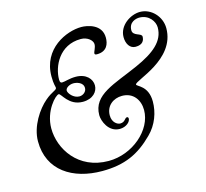

<svg xmlns="http://www.w3.org/2000/svg" viewBox="-105 -842 1044 972"><g transform="rotate(-15 417.0 -356.0)"><path d="M39 -219C39 -66 161 10 315 10C434 10 510 -26 586 -102C632 -147 653 -208 653 -264C653 -348 593 -358 593 -369C593 -390 815 -439 815 -605C815 -667 765 -719 707 -719C657 -719 594 -678 594 -617C594 -582 611 -554 641 -554C679 -554 688 -576 688 -595C688 -614 641 -609 641 -640C641 -684 680 -692 696 -692C747 -692 774 -651 774 -620C774 -548 716 -501 617 -457C490 -400 373 -375 373 -267C373 -237 397 -173 456 -173C491 -173 513 -196 513 -212C513 -216 511 -221 506 -221C493 -221 492 -199 465 -199C451 -199 424 -214 424 -252C424 -303 464 -332 509 -332C567 -332 599 -288 599 -234C599 -129 485 -31 360 -31C200 -31 121 -158 121 -265C121 -357 186 -423 202 -423C215 -423 237 -354 311 -354C364 -354 391 -386 391 -419C391 -452 363 -486 307 -486C274 -486 250 -476 235 -476C229 -476 223 -478 223 -494C223 -562 269 -664 382 -664C418 -664 443 -640 443 -621C443 -602 430 -585 430 -575C430 -571 433 -568 442 -568C495 -568 507 -606 507 -638C507 -709 431 -722 400 -722C323 -722 190 -665 190 -519C190 -477 197 -465 197 -458C197 -446 172 -444 136 -413C92 -376 39 -298 39 -219ZM246 -430C246 -444 267 -457 288 -457C303 -457 339 -450 339 -419C339 -400 321 -385 301 -385C270 -385 246 -416 246 -430Z"/></g></svg>

Font: OFL Sorts Mill Goudy
Style: Italic
Weight: 500
Italic angle: -6°
Version: Version 003.000